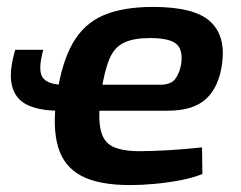

<svg xmlns="http://www.w3.org/2000/svg" viewBox="-20 -523 697 555"><path d="M356 12Q266 12 215.5 -14.5Q165 -41 148 -98Q131 -155 144 -245Q158 -342 190.5 -398.5Q223 -455 279.5 -479Q336 -503 422 -503Q541 -503 587 -461.5Q633 -420 622 -339Q613 -272 576 -237.5Q539 -203 465 -203H151Q93 -203 58.5 -220Q24 -237 14.5 -275.5Q5 -314 24 -379H105Q89 -320 103 -299.5Q117 -279 161 -278H442Q475 -278 487.5 -296Q500 -314 504 -340Q509 -381 488.5 -397Q468 -413 413 -413Q367 -413 339 -400Q311 -387 296.5 -353Q282 -319 272 -255Q263 -187 270.5 -150Q278 -113 305.5 -99.5Q333 -86 384 -86Q421 -86 470 -89Q519 -92 564 -97L565 -20Q538 -9 501.5 -2Q465 5 427 8.5Q389 12 356 12Z"/></svg>

Font: Exo 2 SemiBold
Style: Italic
Weight: 600
Italic angle: -8°
Designer: Natanael Gama
Foundry: Natanael Gama
Version: Version 2.010